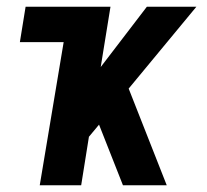

<svg xmlns="http://www.w3.org/2000/svg" viewBox="-20 -550 616 570"><path d="M98 0H221L244 -144L274 -180L345 0H475L362 -287L563 -530H416L279 -351L308 -530H56L39 -425H169Z"/></svg>

Font: Iosevka Sparkle
Style: Bold Italic
Weight: 700
Italic angle: -9°
Designer: Belleve Invis
Foundry: Belleve Invis
Version: Version 4.5.0; ttfautohint (v1.8.3)